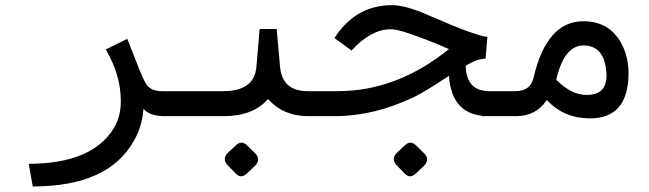

<svg xmlns="http://www.w3.org/2000/svg" viewBox="-20 -438 2448 724"><path d="M503.4 -181.2Q519 -141.6 529.3 -124.5Q545.4 -94.2 591.3 -94.2H621.1V0H601.1Q544.4 0 521 -27.8Q516.6 37.1 486.3 90.3Q391.1 265.1 103.5 265.1L88.4 179.7Q326.2 179.2 408.2 46.9Q437 0 435.5 -61Q434.6 -156.2 378.9 -251.5L460 -291.5Z M989.7 -63.5Q933.6 0 823.2 0H601.6V-94.2H820.8Q939 -94.2 946.8 -185.1L959 -328.6H1023.4L1036.1 -185.1Q1044.4 -94.2 1141.1 -94.2H1229V0H1142.6Q1048.8 0 991.7 -63.5H990.7ZM913.2 111.7 941.9 139.9Q964.9 162.9 941.9 186.9L912.2 215.1Q888.6 237.6 869.3 216.7L840.1 186.9Q816 162.9 838.5 138.8L867.7 111.7Q890.2 88.2 913.2 111.7Z M1550.4 111.7 1579.1 139.9Q1602.1 162.9 1579.1 186.9L1549.4 215.1Q1525.9 237.6 1506.5 216.7L1477.3 186.9Q1453.2 162.9 1475.7 138.8L1505 111.7Q1527.4 88.2 1550.4 111.7ZM1817.9 -298.8 1811 -216.8Q1779.8 -216.8 1736.3 -190.4Q1737.8 -94.2 1825.7 -94.2H1829.6V0H1822.8Q1683.1 0 1672.9 -151.9Q1579.6 -90.3 1540.5 -71.8Q1390.6 0 1241.7 0H1203.1V-94.2H1253.4Q1476.6 -94.2 1672.9 -252.9Q1598.1 -286.1 1522 -312Q1474.1 -328.6 1451.2 -327.6Q1377.4 -326.2 1305.7 -247.6L1241.2 -294.4L1251 -309.1Q1329.1 -418 1457 -418.5Q1508.8 -419.4 1599.6 -378.9Q1772.5 -303.2 1817.9 -298.8Z M2042 -61Q2002 0 1925.3 0H1796.9V-94.2H1922.9Q1980 -94.2 1991.7 -144Q2041 -357.4 2178.7 -357.9Q2262.7 -358.9 2309.6 -295.9Q2350.1 -239.3 2350.1 -160.6Q2349.1 9.8 2202.1 8.3Q2105.5 7.8 2042 -61ZM2077.6 -137.2Q2136.7 -78.1 2194.8 -80.1Q2284.7 -81.5 2262.7 -192.4Q2248 -267.1 2178.2 -266.6Q2106.4 -264.6 2077.6 -137.2Z"/></svg>

Font: Vazir Code Hack
Style: Code-Hack
Weight: 400
Foundry: DejaVu fonts team - Redesigned by Saber Rastikerdar
Version: Version 1.1.2